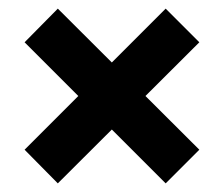

<svg xmlns="http://www.w3.org/2000/svg" viewBox="-20 -510 518 445"><path d="M114 -85 37 -163 364 -490 442 -412ZM364 -85 37 -412 114 -490 442 -163Z"/></svg>

Font: Piazzolla Thin Black
Style: Regular
Weight: 900
Version: Version 2.005